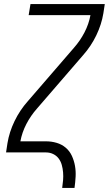

<svg xmlns="http://www.w3.org/2000/svg" viewBox="-20 -755 540 951"><path d="M288 176Q291 156 292.5 137Q294 118 292.5 99Q291 80 286 62Q281 44 270.5 30Q260 16 243.5 8Q227 0 208 0H10L17 -46Q26 -101 52 -155Q78 -209 118 -254L346 -518Q377 -553 398.5 -594.5Q420 -636 428 -680H122L131 -735H499L492 -689Q483 -634 457 -580Q431 -526 391 -481L163 -217Q132 -182 110.5 -140.5Q89 -99 81 -55H208Q235 -55 260.5 -47.5Q286 -40 305.5 -23.5Q325 -7 336 17Q347 41 351.5 67Q356 93 354.5 120.5Q353 148 349 176Z"/></svg>

Font: Iosevka Term Curly Light
Style: Italic
Weight: 300
Italic angle: -9°
Designer: Belleve Invis
Foundry: Belleve Invis
Version: Version 32.3.0